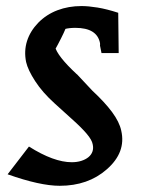

<svg xmlns="http://www.w3.org/2000/svg" viewBox="-20 -596 486 628"><path d="M74.7 -116.7Q155.8 -65.4 214.8 -65.4Q231.9 -65.4 245.8 -69.8Q259.8 -74.2 269.3 -82Q278.8 -89.8 282.5 -100.6Q286.1 -111.3 283.2 -124Q280.8 -138.2 263.4 -158.7Q246.1 -179.2 214.8 -207L159.2 -257.3Q118.7 -293.9 95 -330.6Q71.3 -367.2 65.4 -393.1Q58.1 -429.2 68.4 -461.7Q78.6 -494.1 105 -521.5Q131.8 -548.8 168 -562.5Q204.1 -576.2 246.6 -576.2Q269 -576.2 299.1 -571.3Q329.1 -566.4 366.7 -554.2L368.2 -422.4H312L307.1 -446.8Q307.6 -451.7 307.1 -455.1Q297.4 -504.9 226.6 -504.9Q147 -504.9 159.2 -445.3Q166.5 -413.1 231.4 -353V-353.5L281.7 -299.8Q323.2 -261.2 346.9 -229Q370.6 -196.8 376.5 -168.9Q393.1 -97.7 329.1 -42Q268.1 11.7 175.3 11.7Q110.8 11.7 4.9 -25.9ZM161.1 -487.8Q198.7 -528.8 197.3 -510.7Q192.9 -495.1 169.7 -451.2Q146.5 -407.2 135.7 -391.6Q130.4 -388.7 133.8 -414.1Q144 -448.7 161.1 -487.8Z"/></svg>

Font: IranNastaliq
Style: Regular
Weight: 400
Designer: Hossein Zahedi
Version: Version 1.5